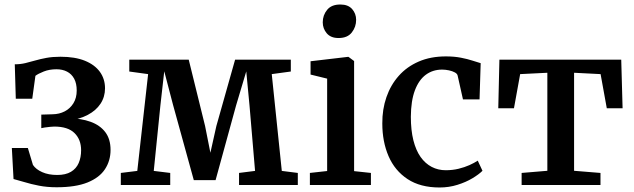

<svg xmlns="http://www.w3.org/2000/svg" viewBox="-20 -820 2810 851"><path d="M231 10Q188.5 10 152.8 3Q117 -4 88.5 -12.8Q60 -21.5 40 -26.5L32.5 -164H103.5L126 -89Q139 -69.5 167 -57Q195 -44.5 233.5 -44.5Q271 -44.5 294.5 -58.5Q318 -72.5 328.8 -97.5Q339.5 -122.5 339.5 -154Q339.5 -201.5 310.2 -230.2Q281 -259 220.5 -259Q214.5 -259 202.2 -257.8Q190 -256.5 178.8 -255Q167.5 -253.5 163 -252V-312L213.5 -313.5Q243 -314 267 -326.5Q291 -339 305.5 -362.5Q320 -386 320 -419Q320 -450 308.8 -471Q297.5 -492 277.2 -502.5Q257 -513 230.5 -513Q199 -513 174.2 -503.2Q149.5 -493.5 137 -484L123 -382.5H50L45.5 -535Q70 -535 92 -540.2Q114 -545.5 136.5 -552Q159 -558.5 186 -563.5Q213 -568.5 248 -568.5Q312.5 -568.5 356.2 -550.8Q400 -533 422.8 -501.5Q445.5 -470 445.5 -428.5Q445.5 -390.5 425.5 -360.2Q405.5 -330 369 -310.8Q332.5 -291.5 282.5 -285V-296Q339.5 -295.5 381.5 -280.2Q423.5 -265 446.8 -234.2Q470 -203.5 470 -155.5Q470 -107.5 445.2 -70Q420.5 -32.5 367.8 -11.2Q315 10 231 10Z M515.5 0V-53.5L588.5 -62.5L636.5 -491.5L553 -503V-555.5H816.5L889 -261.5L912.5 -143L939 -261.5L1022 -555.5H1269V-503L1184.5 -491.5L1229 -62.5L1300 -53.5V0H1039.5V-53.5L1110.5 -62.5L1086 -351.5L1071.5 -503.5L1026.5 -353L935.5 -21.5H839L747 -355L708 -504L691 -353.5L661.5 -62.5L734.5 -53.5V0Z M1353.5 0V-53.5L1430 -62V-471.5L1356.5 -489.5V-548.5L1522.5 -568H1524.5L1549.5 -549.5V-61.5L1624 -53.5V0ZM1480 -651.5Q1446 -651.5 1428.2 -672.5Q1410.5 -693.5 1410.5 -721Q1410.5 -752.5 1429.8 -776.2Q1449 -800 1488 -800H1489Q1523 -800 1540.8 -779.8Q1558.5 -759.5 1558.5 -732Q1558.5 -700.5 1539.2 -676Q1520 -651.5 1481 -651.5Z M1928.5 11Q1843 11 1786.5 -26.2Q1730 -63.5 1702.2 -127.8Q1674.5 -192 1674.5 -272.5Q1674 -335.5 1692.8 -389.5Q1711.5 -443.5 1747.5 -484Q1783.5 -524.5 1836 -547.2Q1888.5 -570 1956.5 -570Q1993.5 -570 2023 -564.2Q2052.5 -558.5 2074.5 -551.2Q2096.5 -544 2110.5 -540L2105.5 -379.5H2032L2008.5 -484.5Q2007 -493 1996 -499Q1985 -505 1969.8 -508.2Q1954.5 -511.5 1939.5 -511.5Q1898.5 -511.5 1867.5 -488.8Q1836.5 -466 1819 -419.8Q1801.5 -373.5 1801 -302.5Q1801 -243 1812.2 -198.2Q1823.5 -153.5 1844.2 -124.2Q1865 -95 1893.5 -80.2Q1922 -65.5 1955.5 -65.5Q1986 -65.5 2012.5 -72Q2039 -78.5 2060.8 -88.2Q2082.5 -98 2097.5 -108L2118.5 -63Q2102.5 -47 2073.8 -29.8Q2045 -12.5 2007.5 -0.8Q1970 11 1928.5 11Z M2292 0V-53.5L2406 -63V-497.5L2285.5 -491.5L2258 -340H2188.5L2193.5 -555.5H2733.5L2739.5 -340H2669.5L2642 -491.5L2524.5 -497.5V-63L2641.5 -53.5V0Z"/></svg>

Font: Merriweather SemiBold
Style: Regular
Weight: 600
Version: Version 2.100